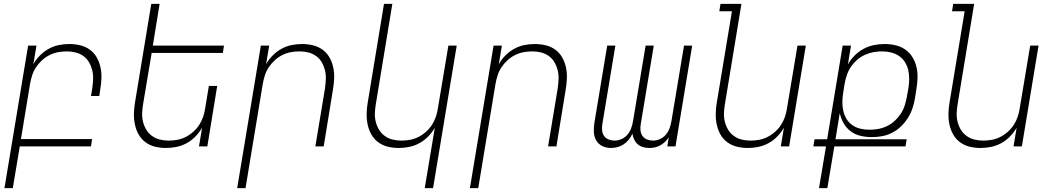

<svg xmlns="http://www.w3.org/2000/svg" viewBox="-20 -755 5440 990"><path d="M3 215 125 -520H168L152 -424Q166 -449 186.5 -469.5Q207 -490 231.5 -503.5Q256 -517 283 -522.5Q310 -528 337 -528Q366 -528 393.5 -521.5Q421 -515 443 -499Q465 -483 478.5 -459.5Q492 -436 498 -408.5Q504 -381 503 -352Q502 -323 497 -294L492 -260H449L456 -301Q459 -324 460 -347.5Q461 -371 455.5 -393Q450 -415 439 -434Q428 -453 410 -466Q392 -479 370 -484.5Q348 -490 324 -490Q302 -490 280 -486Q258 -482 236.5 -471.5Q215 -461 197 -444.5Q179 -428 166 -408.5Q153 -389 146 -367Q139 -345 135 -323L88 -38H455L449 0H82L46 215Z M836 8Q807 8 780 1.5Q753 -5 731 -21Q709 -37 695.5 -60.5Q682 -84 676 -111.5Q670 -139 670.5 -168Q671 -197 676 -226L760 -735H803L768 -520H1135L1129 -482H762L718 -219Q714 -196 713 -172.5Q712 -149 717.5 -127Q723 -105 734.5 -86Q746 -67 764 -54Q782 -41 804 -35.5Q826 -30 850 -30Q872 -30 894 -34Q916 -38 937 -48.5Q958 -59 976.5 -75.5Q995 -92 1007.5 -111.5Q1020 -131 1027.5 -153Q1035 -175 1038 -197L1057 -312H1100L1049 0H1006L1022 -96Q1007 -71 987 -50.5Q967 -30 942 -16.5Q917 -3 890 2.5Q863 8 836 8Z M1203 215 1325 -520H1368L1352 -424Q1366 -449 1386.5 -469.5Q1407 -490 1431.5 -503.5Q1456 -517 1483 -522.5Q1510 -528 1537 -528Q1566 -528 1593.5 -521.5Q1621 -515 1643 -499Q1665 -483 1678.5 -459.5Q1692 -436 1698 -408.5Q1704 -381 1703 -352Q1702 -323 1697 -294L1649 0H1606L1656 -301Q1659 -324 1660 -347.5Q1661 -371 1655.5 -393Q1650 -415 1639 -434Q1628 -453 1610 -466Q1592 -479 1570 -484.5Q1548 -490 1524 -490Q1502 -490 1480 -486Q1458 -482 1436.5 -471.5Q1415 -461 1397 -444.5Q1379 -428 1366 -408.5Q1353 -389 1346 -367Q1339 -345 1335 -323L1246 215Z M2170 215 2222 -96Q2207 -71 2187 -50.5Q2167 -30 2142 -16.5Q2117 -3 2090 2.5Q2063 8 2036 8Q2007 8 1980 1.5Q1953 -5 1931 -21Q1909 -37 1895.5 -60.5Q1882 -84 1876 -111.5Q1870 -139 1870.5 -168Q1871 -197 1876 -226L1960 -735H2003L1918 -219Q1914 -196 1913 -172.5Q1912 -149 1917.5 -127Q1923 -105 1934.5 -86Q1946 -67 1964 -54Q1982 -41 2004 -35.5Q2026 -30 2050 -30Q2072 -30 2094 -34Q2116 -38 2137 -48.5Q2158 -59 2176.5 -75.5Q2195 -92 2207.5 -111.5Q2220 -131 2227.5 -153Q2235 -175 2238 -197L2292 -520H2335L2213 215Z M2403 215 2525 -520H2568L2552 -424Q2566 -449 2586.5 -469.5Q2607 -490 2631.5 -503.5Q2656 -517 2683 -522.5Q2710 -528 2737 -528Q2766 -528 2793.5 -521.5Q2821 -515 2843 -499Q2865 -483 2878.5 -459.5Q2892 -436 2898 -408.5Q2904 -381 2903 -352Q2902 -323 2897 -294L2849 0H2806L2856 -301Q2859 -324 2860 -347.5Q2861 -371 2855.5 -393Q2850 -415 2839 -434Q2828 -453 2810 -466Q2792 -479 2770 -484.5Q2748 -490 2724 -490Q2702 -490 2680 -486Q2658 -482 2636.5 -471.5Q2615 -461 2597 -444.5Q2579 -428 2566 -408.5Q2553 -389 2546 -367Q2539 -345 2535 -323L2446 215Z M3130 8Q3106 8 3085.5 -2Q3065 -12 3054 -31.5Q3043 -51 3042 -75Q3041 -99 3045 -123L3111 -520H3153L3086 -116Q3083 -100 3084.5 -83.5Q3086 -67 3094.5 -54.5Q3103 -42 3118 -36Q3133 -30 3149 -30Q3167 -30 3185 -38Q3203 -46 3215.5 -61Q3228 -76 3234.5 -94Q3241 -112 3244 -130L3309 -520H3351L3284 -116Q3281 -100 3282.5 -83.5Q3284 -67 3292.5 -54.5Q3301 -42 3316 -36Q3331 -30 3347 -30Q3365 -30 3383 -38Q3401 -46 3413.5 -61Q3426 -76 3432.5 -94Q3439 -112 3442 -130L3507 -520H3549L3463 0H3421L3428 -47Q3420 -34 3409 -23.5Q3398 -13 3384.5 -5.5Q3371 2 3356.5 5Q3342 8 3328 8Q3311 8 3295.5 3.5Q3280 -1 3268.5 -11Q3257 -21 3250 -35.5Q3243 -50 3241 -66Q3234 -50 3222.5 -35.5Q3211 -21 3196 -11Q3181 -1 3164 3.5Q3147 8 3130 8Z M3836 8Q3807 8 3780 1.5Q3753 -5 3731 -21Q3709 -37 3695.5 -60.5Q3682 -84 3676 -111.5Q3670 -139 3670.5 -168Q3671 -197 3676 -226L3754 -697H3689L3695 -735H3803L3718 -219Q3714 -196 3713 -172.5Q3712 -149 3717.5 -127Q3723 -105 3734.5 -86Q3746 -67 3764 -54Q3782 -41 3804 -35.5Q3826 -30 3850 -30Q3872 -30 3894 -34Q3916 -38 3937 -48.5Q3958 -59 3976.5 -75.5Q3995 -92 4007.5 -111.5Q4020 -131 4027.5 -153Q4035 -175 4038 -197L4092 -520H4135L4049 0H4006L4022 -96Q4007 -71 3987 -50.5Q3967 -30 3942 -16.5Q3917 -3 3890 2.5Q3863 8 3836 8Z M4203 215 4239 0H4174L4180 -37H4245L4325 -520H4368L4352 -423Q4366 -448 4387 -469Q4408 -490 4433.5 -503.5Q4459 -517 4486.5 -522.5Q4514 -528 4541 -528Q4570 -528 4598 -521.5Q4626 -515 4648.5 -499Q4671 -483 4685 -460Q4699 -437 4705.5 -409.5Q4712 -382 4711 -353Q4710 -324 4705 -294L4698 -250Q4694 -224 4685.5 -198Q4677 -172 4662 -148Q4647 -124 4626.5 -104Q4606 -84 4581 -71Q4556 -58 4529 -53Q4502 -48 4476 -48Q4446 -48 4417.5 -54.5Q4389 -61 4366.5 -78Q4344 -95 4330 -119.5Q4316 -144 4310 -172L4288 -37H4655L4649 0H4282L4246 215ZM4463 -86Q4485 -86 4508 -90Q4531 -94 4553 -104.5Q4575 -115 4593 -131.5Q4611 -148 4624.5 -168.5Q4638 -189 4645 -211.5Q4652 -234 4656 -256L4664 -301Q4668 -325 4668 -348.5Q4668 -372 4663 -394Q4658 -416 4646 -435Q4634 -454 4615.5 -466.5Q4597 -479 4574.5 -484.5Q4552 -490 4528 -490Q4506 -490 4483.5 -486Q4461 -482 4439 -472Q4417 -462 4398.5 -445.5Q4380 -429 4367 -409.5Q4354 -390 4346.5 -367.5Q4339 -345 4335 -323L4328 -279Q4324 -255 4323.5 -231Q4323 -207 4328 -184.5Q4333 -162 4344.5 -142.5Q4356 -123 4374.5 -110Q4393 -97 4416 -91.5Q4439 -86 4463 -86Z M5036 8Q5007 8 4980 1.5Q4953 -5 4931 -21Q4909 -37 4895.5 -60.5Q4882 -84 4876 -111.5Q4870 -139 4870.5 -168Q4871 -197 4876 -226L4954 -697H4889L4895 -735H5003L4918 -219Q4914 -196 4913 -172.5Q4912 -149 4917.5 -127Q4923 -105 4934.5 -86Q4946 -67 4964 -54Q4982 -41 5004 -35.5Q5026 -30 5050 -30Q5072 -30 5094 -34Q5116 -38 5137 -48.5Q5158 -59 5176.5 -75.5Q5195 -92 5207.5 -111.5Q5220 -131 5227.5 -153Q5235 -175 5238 -197L5292 -520H5335L5249 0H5206L5222 -96Q5207 -71 5187 -50.5Q5167 -30 5142 -16.5Q5117 -3 5090 2.5Q5063 8 5036 8Z"/></svg>

Font: Iosevka Extralight Extended
Style: Italic
Weight: 200
Width: 7
Italic angle: -9°
Monospace: yes
Designer: Belleve Invis
Foundry: Belleve Invis
Version: Version 32.5.0; ttfautohint (v1.8.4)